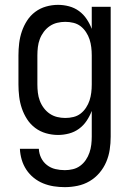

<svg xmlns="http://www.w3.org/2000/svg" viewBox="-20 -548 540 791"><path d="M247 223Q224 223 201.5 219.5Q179 216 158 207.5Q137 199 119 184.5Q101 170 88.5 151Q76 132 69.5 110Q63 88 62 65H140Q141 85 149.5 102.5Q158 120 173.5 132Q189 144 208 148.5Q227 153 247 153Q264 153 280.5 149Q297 145 310.5 135Q324 125 333.5 111Q343 97 348.5 81Q354 65 356 48.5Q358 32 358 15V-91Q350 -70 337 -50.5Q324 -31 305.5 -17.5Q287 -4 264.5 2Q242 8 219 8Q194 8 169.5 1Q145 -6 125 -21Q105 -36 91.5 -57Q78 -78 70 -101.5Q62 -125 59 -150Q56 -175 56 -200V-320Q56 -345 59 -370Q62 -395 70 -418.5Q78 -442 91.5 -463Q105 -484 125 -499Q145 -514 169.5 -521Q194 -528 219 -528Q242 -528 264.5 -522Q287 -516 305.5 -502.5Q324 -489 337 -469.5Q350 -450 358 -429V-520H436V15Q436 42 432 68.5Q428 95 417.5 119.5Q407 144 389.5 164.5Q372 185 349 198.5Q326 212 299.5 217.5Q273 223 247 223ZM249 -62Q266 -62 282.5 -66Q299 -70 312 -80Q325 -90 334.5 -104.5Q344 -119 349 -134.5Q354 -150 356 -166.5Q358 -183 358 -200V-320Q358 -337 356 -353.5Q354 -370 349 -385.5Q344 -401 334.5 -415.5Q325 -430 312 -440Q299 -450 282.5 -454Q266 -458 249 -458Q232 -458 215.5 -454Q199 -450 185 -440.5Q171 -431 160.5 -417Q150 -403 144 -387Q138 -371 136 -354Q134 -337 134 -320V-200Q134 -183 136 -166Q138 -149 144 -133Q150 -117 160.5 -103Q171 -89 185 -79.5Q199 -70 215.5 -66Q232 -62 249 -62Z"/></svg>

Font: Iosevka NFM
Style: Regular
Weight: 400
Monospace: yes
Designer: Belleve Invis
Foundry: Belleve Invis
Version: Version 29.0.4; ttfautohint (v1.8.4);Nerd Fonts 3.3.0